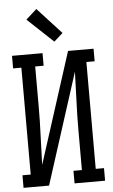

<svg xmlns="http://www.w3.org/2000/svg" viewBox="-64 -1024 627 1065"><g transform="rotate(-5 250.0 -491.0)"><path d="M23 0V-70H69V-665H23V-735H193V-665H146V-441Q146 -360 142.5 -279.5Q139 -199 137 -118L335 -735H477V-665H431V-70H477V0H307V-70H354V-294Q354 -375 357.5 -455.5Q361 -536 363 -617L165 0ZM264 -793 120 -928 180 -982 313 -837Z"/></g></svg>

Font: Iosevka Slab
Style: Regular
Weight: 400
Monospace: yes
Designer: Belleve Invis
Foundry: Belleve Invis
Version: Version 11.2.4; ttfautohint (v1.8.3)